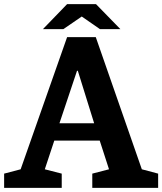

<svg xmlns="http://www.w3.org/2000/svg" viewBox="-37 -910 786 930"><path d="M446 -229 491 -90 410 -69V0H729V-69L650 -90L427 -730H288L63 -90L-17 -69V0H262V-69L180 -90L226 -229ZM251 -313 336 -567H340L419 -313ZM546 -769 428 -890H288L171 -769H270L359 -830L447 -769Z"/></svg>

Font: GradeGX
Style: Regular
Weight: 100
Width: 1
Designer: Adam Twardoch
Foundry: Adam Twardoch
Version: Version 2.002; DEVELOPMENT